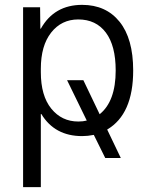

<svg xmlns="http://www.w3.org/2000/svg" viewBox="-20 -550 613 790"><path d="M318 10Q205 10 150 -81H148V220H75V-520H145L146 -432H148Q203 -530 318 -530Q416 -530 472 -460.5Q528 -391 528 -260Q528 -80 421 -17L477 100H413L366 5Q341 10 318 10ZM456 -260Q456 -362 415.5 -416Q375 -470 302 -470Q233 -470 190.5 -416Q148 -362 148 -267V-253Q148 -156 191 -103Q234 -50 302 -50Q322 -50 337 -54L256 -220H323L390 -80Q456 -133 456 -260Z"/></svg>

Font: M PLUS 1p
Style: Regular
Weight: 400
Version: Version 1.062